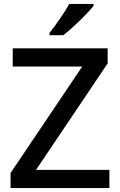

<svg xmlns="http://www.w3.org/2000/svg" viewBox="-20 -961 614 981"><path d="M458 -931V-941H334C309 -896 263 -830 233 -793V-781H303C351 -817 429 -894 458 -931ZM539 0V-93H164L530 -637V-714H45V-621H400L34 -77V0Z"/></svg>

Font: Noto Sans Arabic UI Md
Style: Regular
Weight: 500
Designer: Monotype Design Team, Nadine Chahine and Nizar Qandah
Foundry: Monotype Imaging Inc.
Version: Version 2.010